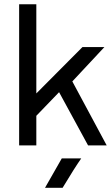

<svg xmlns="http://www.w3.org/2000/svg" viewBox="-20 -686 529 906"><path d="M363.3 61.5Q333 104.5 275.4 200.2H192.4Q215.8 160.2 271.5 61.5ZM321.3 -301.8 483.4 0H395.5L258.8 -251L151.4 -139.6V0H70.3V-666H151.4V-245.1L369.1 -463.9H472.7Z"/></svg>

Font: BF_TEXT
Style: Regular
Weight: 400
Foundry: EA DICE
Version: Version 1.404